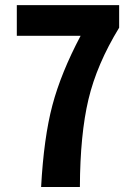

<svg xmlns="http://www.w3.org/2000/svg" viewBox="-20 -744 540 764"><path d="M297.9 0H143.6Q154.3 -196.3 188.5 -325.2Q222.7 -454.1 300.8 -601.6H46.9V-723.6H454.1V-633.8Q365.2 -488.3 332 -348.6Q298.8 -209 297.9 0Z"/></svg>

Font: GenEi Gothic M Regular
Style: Bold
Weight: 700
Designer: o_tamon (Modified); [Source Han Sans]
Ryoko NISHIZUKA  (kana & ideographs); Paul D. Hunt (Latin, Greek & Cyrillic); Wenl
Version: Version 1.1a;Original Version 1.004